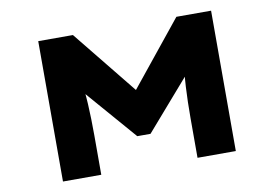

<svg xmlns="http://www.w3.org/2000/svg" viewBox="-75 -822 1346 943"><g transform="rotate(-10 598.0 -350.0)"><path d="M167 0V-700H340L659 -305H537L856 -700H1029V0H838V-197Q838 -280 842 -353Q846 -426 858 -502L877 -439L631 -156H565L316 -443L338 -502Q350 -426 354 -353Q358 -280 358 -197V0Z"/></g></svg>

Font: Lexend Zetta ExtraBold
Style: Regular
Weight: 800
Designer: Bonnie Shaver-Troup, Thomas Jockin
Foundry: Lexend
Version: Version 1.007